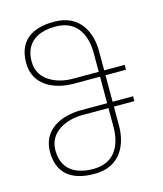

<svg xmlns="http://www.w3.org/2000/svg" viewBox="-116 -855 805 951"><g transform="rotate(-15 287.0 -380.0)"><path d="M251 10C386 10 429 -95 429 -189V-287H534V-312H429V-448H534V-473H429V-571C429 -665 386 -770 251 -770C130 -770 65 -716 65 -608C65 -494 166 -448 267 -448H401V-312H267C166 -312 65 -266 65 -152C65 -44 130 10 251 10ZM267 -473C192 -473 93 -509 93 -607C93 -691 143 -745 252 -745C372 -745 401 -647 401 -570V-473ZM252 -15C143 -15 93 -69 93 -153C93 -251 192 -287 267 -287H401V-190C401 -113 372 -15 252 -15Z"/></g></svg>

Font: Noto Serif Georgian Thin
Style: Regular
Weight: 100
Designer: Monotype Design Team, Akaki Razmadze
Foundry: Google LLC
Version: Version 2.003